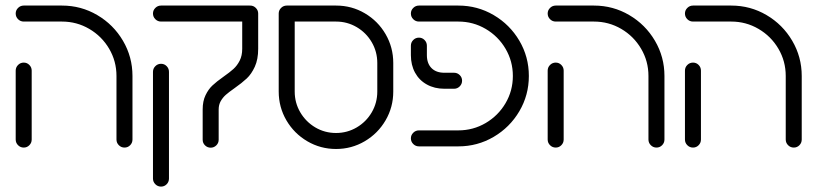

<svg xmlns="http://www.w3.org/2000/svg" viewBox="-20 -539 3010 707"><path d="M37.8 -25.2V-278.9Q37.8 -291.1 46.5 -299.8Q55.2 -308.5 67.4 -308.5Q79.6 -308.5 88.1 -299.8Q96.7 -291.1 96.7 -278.9V-25.2Q96.7 -13 88.1 -4.3Q79.6 4.4 67.4 4.4Q55.2 4.4 46.5 -4.3Q37.8 -13 37.8 -25.2ZM438.5 4.4Q426.3 4.4 417.6 -4.3Q408.9 -13 408.9 -25.2V-259.3Q408.9 -313.7 381.9 -359.6Q354.8 -405.6 308.7 -432.6Q262.6 -459.6 208.1 -459.6H67.4Q55.2 -459.6 46.5 -468.3Q37.8 -477 37.8 -489.3Q37.8 -501.1 46.5 -509.8Q55.2 -518.5 67.4 -518.5H208.1Q278.5 -518.5 338.1 -483.5Q397.8 -448.5 432.8 -388.9Q467.8 -329.3 467.8 -259.3V-25.2Q467.8 -13 459.3 -4.3Q450.7 4.4 438.5 4.4Z M726.3 -24.4V-135.9Q726.3 -166.7 736.9 -188.5Q747.4 -210.4 762.4 -224.4Q777.4 -238.5 802.6 -256.3Q825.9 -272.6 839.6 -285Q853.3 -297.4 862.6 -315.7Q871.9 -334.1 871.9 -359.3V-489.3Q871.9 -501.1 880.6 -509.8Q889.3 -518.5 901.5 -518.5Q913.3 -518.5 922 -509.8Q930.7 -501.1 930.7 -489.3V-359.3Q930.7 -320.4 918.3 -293.3Q905.9 -266.3 888.5 -250Q871.1 -233.7 843.3 -214.1Q822.6 -199.6 811.5 -189.8Q800.4 -180 792.8 -166.7Q785.2 -153.3 785.2 -135.9V-24.4Q785.2 -12.2 776.5 -3.7Q767.8 4.8 755.9 4.8Q743.7 4.8 735 -3.7Q726.3 -12.2 726.3 -24.4ZM543.3 118.5V-274.4Q543.3 -286.7 552 -295.4Q560.7 -304.1 573 -304.1Q585.2 -304.1 593.7 -295.4Q602.2 -286.7 602.2 -274.4V118.5Q602.2 130.7 593.7 139.4Q585.2 148.1 573 148.1Q560.7 148.1 552 139.4Q543.3 130.7 543.3 118.5ZM543.3 -489.3Q543.3 -501.1 552 -509.8Q560.7 -518.5 573 -518.5H899.3Q911.5 -518.5 920.2 -509.8Q928.9 -501.1 928.9 -489.3Q928.9 -477 920.2 -468.3Q911.5 -459.6 899.3 -459.6H573Q560.7 -459.6 552 -468.3Q543.3 -477 543.3 -489.3Z M1006.3 -201.9V-489.3Q1006.3 -501.1 1015 -509.8Q1023.7 -518.5 1035.9 -518.5H1217.8Q1275.2 -518.5 1323.5 -490Q1371.9 -461.5 1400 -413Q1428.1 -364.4 1428.1 -307V-201.9Q1428.1 -144.4 1399.8 -95.9Q1371.5 -47.4 1323.1 -18.9Q1274.8 9.6 1217.4 9.6Q1160 9.6 1111.5 -18.9Q1063 -47.4 1034.6 -95.9Q1006.3 -144.4 1006.3 -201.9ZM1217.4 -49.3Q1258.5 -49.3 1293.5 -69.8Q1328.5 -90.4 1348.9 -125.4Q1369.3 -160.4 1369.3 -201.9V-307Q1369.3 -348.5 1348.9 -383.5Q1328.5 -418.5 1293.5 -439.1Q1258.5 -459.6 1217.4 -459.6H1065.2V-201.9Q1065.2 -160.4 1085.7 -125.4Q1106.3 -90.4 1141.1 -69.8Q1175.9 -49.3 1217.4 -49.3Z M1493 -29.6Q1493 -41.5 1501.7 -50.2Q1510.4 -58.9 1522.6 -58.9H1667.8Q1722.2 -58.9 1768.3 -85.9Q1814.4 -113 1841.5 -158.9Q1868.5 -204.8 1868.5 -259.3Q1868.5 -313.7 1841.5 -359.6Q1814.4 -405.6 1768.3 -432.6Q1722.2 -459.6 1667.8 -459.6H1522.6Q1510.4 -459.6 1501.7 -468.3Q1493 -477 1493 -489.3Q1493 -501.1 1501.7 -509.8Q1510.4 -518.5 1522.6 -518.5H1667.8Q1738.1 -518.5 1797.8 -483.5Q1857.4 -448.5 1892.4 -389.1Q1927.4 -329.6 1927.4 -259.3Q1927.4 -188.9 1892.4 -129.4Q1857.4 -70 1797.8 -35Q1738.1 0 1667.8 0H1522.6Q1510.4 0 1501.7 -8.7Q1493 -17.4 1493 -29.6ZM1493 -335.9V-370.7Q1493 -383 1501.7 -391.7Q1510.4 -400.4 1522.6 -400.4Q1534.8 -400.4 1543.3 -391.7Q1551.9 -383 1551.9 -370.7V-335.9Q1551.9 -305.6 1568.9 -288.3Q1585.9 -271.1 1616.3 -271.1H1652.2Q1664.1 -271.1 1672.8 -262.6Q1681.5 -254.1 1681.5 -241.9Q1681.5 -229.6 1672.8 -220.9Q1664.1 -212.2 1652.2 -212.2H1616.3Q1580 -212.2 1551.9 -227.8Q1523.7 -243.3 1508.3 -271.5Q1493 -299.6 1493 -335.9Z M1996.7 -25.2V-278.9Q1996.7 -291.1 2005.4 -299.8Q2014.1 -308.5 2026.3 -308.5Q2038.5 -308.5 2047 -299.8Q2055.6 -291.1 2055.6 -278.9V-25.2Q2055.6 -13 2047 -4.3Q2038.5 4.4 2026.3 4.4Q2014.1 4.4 2005.4 -4.3Q1996.7 -13 1996.7 -25.2ZM2397.4 4.4Q2385.2 4.4 2376.5 -4.3Q2367.8 -13 2367.8 -25.2V-259.3Q2367.8 -313.7 2340.7 -359.6Q2313.7 -405.6 2267.6 -432.6Q2221.5 -459.6 2167 -459.6H2026.3Q2014.1 -459.6 2005.4 -468.3Q1996.7 -477 1996.7 -489.3Q1996.7 -501.1 2005.4 -509.8Q2014.1 -518.5 2026.3 -518.5H2167Q2237.4 -518.5 2297 -483.5Q2356.7 -448.5 2391.7 -388.9Q2426.7 -329.3 2426.7 -259.3V-25.2Q2426.7 -13 2418.1 -4.3Q2409.6 4.4 2397.4 4.4Z M2502.2 -25.2V-278.9Q2502.2 -291.1 2510.9 -299.8Q2519.6 -308.5 2531.9 -308.5Q2544.1 -308.5 2552.6 -299.8Q2561.1 -291.1 2561.1 -278.9V-25.2Q2561.1 -13 2552.6 -4.3Q2544.1 4.4 2531.9 4.4Q2519.6 4.4 2510.9 -4.3Q2502.2 -13 2502.2 -25.2ZM2903 4.4Q2890.7 4.4 2882 -4.3Q2873.3 -13 2873.3 -25.2V-259.3Q2873.3 -313.7 2846.3 -359.6Q2819.3 -405.6 2773.1 -432.6Q2727 -459.6 2672.6 -459.6H2531.9Q2519.6 -459.6 2510.9 -468.3Q2502.2 -477 2502.2 -489.3Q2502.2 -501.1 2510.9 -509.8Q2519.6 -518.5 2531.9 -518.5H2672.6Q2743 -518.5 2802.6 -483.5Q2862.2 -448.5 2897.2 -388.9Q2932.2 -329.3 2932.2 -259.3V-25.2Q2932.2 -13 2923.7 -4.3Q2915.2 4.4 2903 4.4Z"/></svg>

Font: 26F Galaxy Hebrew Medium
Style: Regular
Weight: 500
Designer: C₂₉H₂₅N₃O₅
Version: Version 1.000